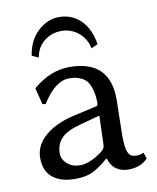

<svg xmlns="http://www.w3.org/2000/svg" viewBox="-76 -705 634 775"><g transform="rotate(-10 240.5 -317.5)"><path d="M326 -498Q318 -538 288 -563Q258 -588 218 -588Q178 -588 147.5 -564Q117 -540 110 -498L83 -510Q92 -572 131.5 -608.5Q171 -645 218 -645Q271 -645 307 -609.5Q343 -574 353 -510ZM310 -225 225 -202Q170 -187 148 -162.5Q126 -138 126 -102Q126 -78 146.5 -59.5Q167 -41 200 -41Q240 -41 292 -80Q306 -90 306 -106ZM310 -48H306Q266 -14 238.5 -2Q211 10 170 10Q112 10 78.5 -17Q45 -44 45 -98Q45 -149 89.5 -187.5Q134 -226 211 -243L304 -264Q311 -266 311 -276Q311 -308 304 -331.5Q297 -355 288 -366.5Q279 -378 264 -384.5Q249 -391 239 -392.5Q229 -394 215 -394Q158 -394 105 -309L92 -310L75 -377L78 -381Q147 -439 225 -439Q390 -439 390 -277Q390 -274 388.5 -208.5Q387 -143 387 -126Q387 -63 404 -48Q412 -40 433 -40Q445 -40 460 -46L468 -21Q438 10 388 10Q360 10 339 -4.5Q318 -19 310 -48Z"/></g></svg>

Font: Libertinus Sans
Style: Regular
Weight: 400
Designer: Philipp H. Poll
Foundry: Khaled Hosny
Version: Version 6.1